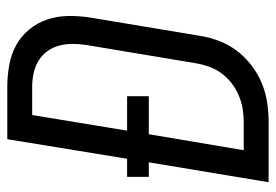

<svg xmlns="http://www.w3.org/2000/svg" viewBox="-138 -638 775 540"><g transform="rotate(-90 250.0 -367.5)"><path d="M177 0H8L64 -337H23V-398H74L129 -735H275Q307 -735 337.5 -729.5Q368 -724 393.5 -710Q419 -696 437.5 -673.5Q456 -651 465.5 -623Q475 -595 475.5 -564Q476 -533 471 -501L420 -195Q416 -168 406 -141Q396 -114 378.5 -90.5Q361 -67 337 -48.5Q313 -30 286 -19Q259 -8 231.5 -4Q204 0 177 0ZM98 -70H176Q195 -70 214 -73Q233 -76 252 -84Q271 -92 287 -104.5Q303 -117 315 -133.5Q327 -150 333.5 -169Q340 -188 343 -207L394 -513Q397 -532 397 -552Q397 -572 392 -590Q387 -608 376 -623Q365 -638 349 -647.5Q333 -657 314.5 -661Q296 -665 276 -665H197L153 -398H250V-337H143Z"/></g></svg>

Font: Iosevka Fixed
Style: Italic
Weight: 400
Italic angle: -9°
Monospace: yes
Designer: Belleve Invis
Foundry: Belleve Invis
Version: Version 33.2.4